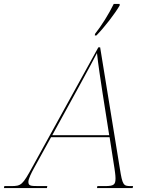

<svg xmlns="http://www.w3.org/2000/svg" viewBox="-82 -954 750 974"><path d="M400 -782 399 -774H407C449 -817 499 -882 525 -926V-934H495C468 -879 433 -824 400 -782ZM-62 0H156L158 -10H113C71 -10 62 -12 62 -32C62 -46 77 -77 91 -102L177 -258H474L499 -98C500 -91 504 -65 504 -50C504 -17 496 -10 450 -10H412L410 0H591L593 -10H580C544 -10 539 -16 526 -99L426 -714H417L84 -110C32 -15 26 -10 -26 -10H-60ZM317 -512C372 -613 384 -635 410 -685C415 -634 429 -543 438 -484L472 -268H183Z"/></svg>

Font: Noto Serif Display Thin
Style: Italic
Weight: 100
Italic angle: -12°
Designer: Monotype Design Team
Foundry: Monotype Imaging Inc.
Version: Version 2.009